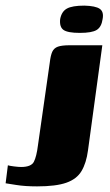

<svg xmlns="http://www.w3.org/2000/svg" viewBox="-116 -560 391 683"><path d="M16 103Q-27 103 -58 98Q-89 93 -96 92L-88 28Q-82 30 -66 32Q-50 34 -41 34Q-5 34 4.5 15.5Q14 -3 19 -43L61 -337Q64 -363 70 -376Q76 -389 90 -394Q104 -399 132 -399H248L197 -25Q191 20 174 48.5Q157 77 120 90Q83 103 16 103ZM168 -443Q125 -443 110 -453.5Q95 -464 98 -492Q103 -519 122 -529.5Q141 -540 184 -540Q224 -539 239 -528.5Q254 -518 249 -492Q245 -464 228 -453.5Q211 -443 168 -443Z"/></svg>

Font: Genos ExtraBold
Style: Italic
Weight: 800
Italic angle: -8°
Version: Version 1.010